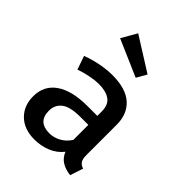

<svg xmlns="http://www.w3.org/2000/svg" viewBox="-235 -949 1085 1085"><g transform="rotate(45 307.5 -406.5)"><path d="M505.1 -132.8Q505.1 -100.5 514.9 -86.2Q524.6 -71.8 546.2 -64.6L520.5 13.3Q480.5 8.7 451.5 -8.7Q422.6 -26.2 408.2 -61.5Q378.5 -23.6 332.8 -4.9Q287.2 13.8 235.4 13.8Q152.8 13.8 105.1 -32.6Q57.4 -79 57.4 -154.4Q57.4 -240 124.1 -286.2Q190.8 -332.3 314.9 -332.3H392.3V-367.7Q392.3 -420.5 360.5 -443.3Q328.7 -466.2 271.8 -466.2Q245.1 -466.2 207.2 -459.2Q169.2 -452.3 127.7 -437.9L99.5 -519Q150.3 -537.9 199 -546.9Q247.7 -555.9 289.2 -555.9Q397.9 -555.9 451.5 -507.7Q505.1 -459.5 505.1 -374.4ZM270.3 -70.8Q305.1 -70.8 338.5 -89.2Q371.8 -107.7 392.3 -141V-260.5H328.7Q247.7 -260.5 212.8 -233.6Q177.9 -206.7 177.9 -159.5Q177.9 -70.8 270.3 -70.8ZM393.3 -637.9 172.8 -733.8 225.6 -825.6 427.7 -698.5Z"/></g></svg>

Font: Fira Code Medium
Style: Regular
Weight: 500
Designer: Carrois Corporate, Edenspiekermann AG, Nikita Prokopov
Foundry: Carrois Corporate, Edenspiekermann AG, Nikita Prokopov
Version: Version 6.002